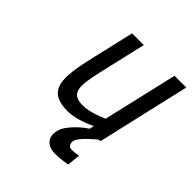

<svg xmlns="http://www.w3.org/2000/svg" viewBox="-192 -631 972 972"><g transform="rotate(45 293.5 -145.5)"><path d="M440 199Q425 202 410 204Q397 206 382 207Q367 208 354 208Q313 208 291.5 184.5Q270 161 280 119Q285 98 300.5 77Q316 56 334 38.5Q352 21 368 9Q384 -3 389 -6L394 -30Q370 -18 344 -9Q322 -1 296.5 5Q271 11 248 11Q199 11 170 -3Q141 -17 129 -47Q117 -77 120.5 -124.5Q124 -172 139 -239L199 -499H283L223 -240Q212 -193 208 -159.5Q204 -126 209.5 -105Q215 -84 232 -74Q249 -64 279 -64Q300 -64 322.5 -69Q345 -74 365 -81Q388 -89 410 -99L503 -499H587L472 0H462Q460 1 447.5 11.5Q435 22 419.5 36.5Q404 51 390.5 67.5Q377 84 374 96Q371 111 377 122.5Q383 134 399 134Q404 134 412 133.5Q420 133 428 132Q437 131 447 129Z"/></g></svg>

Font: Panefresco 500wt
Style: Italic
Weight: 700
Foundry: Campivisivi & Chank Co
Version: Version 1.000